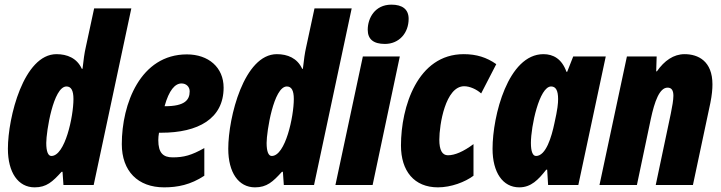

<svg xmlns="http://www.w3.org/2000/svg" viewBox="-20 -796 3103 826"><path d="M129 10C180 10 206 -14 245 -57H249L253 0H383L545 -760H385L348 -588C344 -571 339 -538 335 -500H332C311 -546 269 -563 223 -563C82 -563 14 -291 14 -156C14 -54 58 10 129 10ZM201 -125C187 -125 179 -144 179 -181C179 -229 209 -424 266 -424C286 -424 296 -407 296 -370C296 -295 260 -125 201 -125Z M686 10C744 10 800 -1 859 -40V-159C804 -128 771 -119 723 -119C682 -119 661 -138 661 -193C661 -202 662 -214 664 -225H674C832 -225 942 -285 942 -419C942 -506 877 -562 784 -562C584 -562 504 -349 504 -176C504 -60 573 10 686 10ZM690 -339H688C707 -408 733 -437 761 -437C781 -437 796 -423 796 -403C796 -366 775 -339 690 -339Z M1077 10C1128 10 1154 -14 1193 -57H1197L1201 0H1331L1493 -760H1333L1296 -588C1292 -571 1287 -538 1283 -500H1280C1259 -546 1217 -563 1171 -563C1030 -563 962 -291 962 -156C962 -54 1006 10 1077 10ZM1149 -125C1135 -125 1127 -144 1127 -181C1127 -229 1157 -424 1214 -424C1234 -424 1244 -407 1244 -370C1244 -295 1208 -125 1149 -125Z M1636 -607C1697 -607 1738 -654 1738 -715C1738 -756 1711 -776 1664 -776C1592 -776 1562 -717 1562 -668C1562 -627 1587 -607 1636 -607ZM1423 0H1583L1700 -553H1541Z M1864 10C1921 10 1981 -13 2017 -40V-176C1974 -144 1937 -128 1907 -128C1882 -128 1870 -151 1870 -195C1870 -259 1896 -425 1977 -425C2001 -425 2030 -412 2050 -394L2115 -520C2074 -549 2030 -563 1975 -563C1776 -563 1705 -336 1705 -170C1705 -60 1762 10 1864 10Z M2214 10C2265 10 2296 -23 2330 -66H2334L2338 0H2468L2586 -553H2446L2420 -487H2417C2397 -543 2360 -563 2318 -563C2166 -563 2099 -298 2099 -156C2099 -54 2143 10 2214 10ZM2286 -125C2272 -125 2264 -144 2264 -181C2264 -252 2300 -424 2351 -424C2371 -424 2381 -407 2381 -370C2381 -351 2379 -327 2365 -265C2353 -208 2329 -125 2286 -125Z M2559 0H2720L2780 -285C2796 -359 2817 -419 2852 -419C2870 -419 2877 -406 2877 -384C2877 -366 2872 -337 2866 -308L2801 0H2961L3036 -353C3043 -388 3045 -413 3045 -433C3045 -533 2984 -563 2925 -563C2878 -563 2838 -535 2806 -489H2803L2805 -553H2677Z"/></svg>

Font: Noto Sans ExtraCondensed Black
Style: Italic
Weight: 900
Width: 2
Italic angle: -12°
Designer: Monotype Design Team
Foundry: Monotype Imaging Inc.
Version: Version 2.013